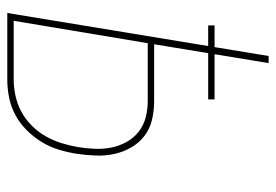

<svg xmlns="http://www.w3.org/2000/svg" viewBox="-138 -638 775 540"><g transform="rotate(90 250.0 -367.5)"><path d="M16 0 109 -565H51V-583H112L137 -735H157L132 -583H259V-565H129L104 -413H264Q291 -413 316.5 -407Q342 -401 362 -385.5Q382 -370 394.5 -348Q407 -326 412.5 -301Q418 -276 417 -249Q416 -222 412 -195Q408 -170 400.5 -145Q393 -120 379 -97Q365 -74 345.5 -54.5Q326 -35 302.5 -22.5Q279 -10 253.5 -5Q228 0 203 0ZM38 -18H203Q225 -18 248.5 -23Q272 -28 293.5 -39.5Q315 -51 333 -69Q351 -87 363 -108.5Q375 -130 382 -152.5Q389 -175 393 -198Q397 -222 398 -246Q399 -270 394.5 -292.5Q390 -315 379 -335Q368 -355 350.5 -369Q333 -383 310.5 -389Q288 -395 264 -395H101Z"/></g></svg>

Font: Iosevka SS04 Thin
Style: Italic
Weight: 100
Italic angle: -9°
Monospace: yes
Designer: Belleve Invis
Foundry: Belleve Invis
Version: Version 19.0.0; ttfautohint (v1.8.4)